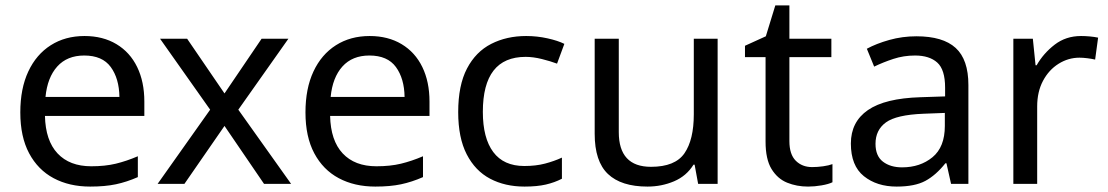

<svg xmlns="http://www.w3.org/2000/svg" viewBox="-20 -679 4090 709"><path d="M292 -546Q360 -546 410 -516Q460 -486 486.5 -431.5Q513 -377 513 -304V-251H146Q148 -160 192.5 -112.5Q237 -65 317 -65Q368 -65 407.5 -74.5Q447 -84 489 -102V-25Q448 -7 408 1.5Q368 10 313 10Q236 10 178 -21Q120 -52 87.5 -113Q55 -174 55 -264Q55 -352 84.5 -415Q114 -478 167.5 -512Q221 -546 292 -546ZM291 -474Q228 -474 191.5 -433.5Q155 -393 148 -321H421Q420 -389 389 -431.5Q358 -474 291 -474Z M756 -274 571 -536H671L809 -334L946 -536H1045L860 -274L1055 0H955L809 -214L661 0H562Z M1345 -546Q1413 -546 1463 -516Q1513 -486 1539.5 -431.5Q1566 -377 1566 -304V-251H1199Q1201 -160 1245.5 -112.5Q1290 -65 1370 -65Q1421 -65 1460.5 -74.5Q1500 -84 1542 -102V-25Q1501 -7 1461 1.5Q1421 10 1366 10Q1289 10 1231 -21Q1173 -52 1140.5 -113Q1108 -174 1108 -264Q1108 -352 1137.5 -415Q1167 -478 1220.5 -512Q1274 -546 1345 -546ZM1344 -474Q1281 -474 1244.5 -433.5Q1208 -393 1201 -321H1474Q1473 -389 1442 -431.5Q1411 -474 1344 -474Z M1917 10Q1845 10 1790 -19Q1735 -48 1703.5 -109Q1672 -170 1672 -265Q1672 -364 1704.5 -426Q1737 -488 1794 -517Q1851 -546 1923 -546Q1963 -546 2001.5 -537.5Q2040 -529 2064 -517L2037 -444Q2013 -453 1981 -461Q1949 -469 1921 -469Q1763 -469 1763 -266Q1763 -169 1801.5 -117.5Q1840 -66 1916 -66Q1959 -66 1993 -75Q2027 -84 2055 -97V-19Q2028 -5 1995.5 2.5Q1963 10 1917 10Z M2630 -536V0H2558L2545 -71H2541Q2515 -29 2469 -9.5Q2423 10 2371 10Q2274 10 2225 -36.5Q2176 -83 2176 -185V-536H2265V-191Q2265 -63 2384 -63Q2473 -63 2507.5 -113Q2542 -163 2542 -257V-536Z M2979 -62Q2999 -62 3020 -65Q3041 -68 3054 -73V-6Q3040 1 3014 5.5Q2988 10 2964 10Q2922 10 2886.5 -4.5Q2851 -19 2829 -55Q2807 -91 2807 -156V-468H2731V-510L2808 -545L2843 -659H2895V-536H3050V-468H2895V-158Q2895 -109 2918.5 -85.5Q2942 -62 2979 -62Z M3364 -545Q3462 -545 3509 -502Q3556 -459 3556 -365V0H3492L3475 -76H3471Q3436 -32 3397 -11Q3358 10 3291 10Q3218 10 3170 -28.5Q3122 -67 3122 -149Q3122 -229 3185 -272.5Q3248 -316 3379 -320L3470 -323V-355Q3470 -422 3441 -448Q3412 -474 3359 -474Q3317 -474 3279 -461.5Q3241 -449 3208 -433L3181 -499Q3216 -518 3264 -531.5Q3312 -545 3364 -545ZM3469 -262 3390 -259Q3290 -255 3251.5 -227Q3213 -199 3213 -148Q3213 -103 3240.5 -82Q3268 -61 3311 -61Q3378 -61 3423.5 -98.5Q3469 -136 3469 -214Z M3972 -546Q3987 -546 4004 -544.5Q4021 -543 4035 -540L4024 -459Q4011 -462 3995 -464Q3979 -466 3966 -466Q3925 -466 3889 -443.5Q3853 -421 3831.5 -380.5Q3810 -340 3810 -286V0H3722V-536H3794L3804 -438H3808Q3833 -482 3874.5 -514Q3916 -546 3972 -546Z"/></svg>

Font: Noto Sans
Style: Regular
Weight: 400
Designer: Monotype Design Team
Foundry: Monotype Imaging Inc.
Version: Version 1.902